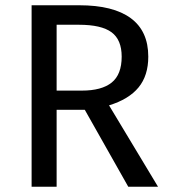

<svg xmlns="http://www.w3.org/2000/svg" viewBox="-20 -709 645 729"><path d="M302 -292H195V0H100V-689H281Q410 -689 476.5 -640Q543 -591 543 -494Q543 -422 506 -377Q469 -332 394 -309L580 0H467ZM291 -365Q366 -365 404 -395.5Q442 -426 442 -494Q442 -558 403.5 -586.5Q365 -615 280 -615H195V-365Z"/></svg>

Font: Statis Sans
Style: Regular
Weight: 400
Designer: bBox Type GmbH
Foundry: bBox Type GmbH
Version: Version 1.000